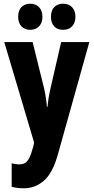

<svg xmlns="http://www.w3.org/2000/svg" viewBox="-20 -776 505 1036"><path d="M3 -549H156L218 -299Q230 -244 233 -199H236Q238 -220 241.5 -243Q245 -266 252 -297L310 -549H462L293 55Q264 159 216.5 199.5Q169 240 109 240Q91 240 74.5 238Q58 236 43 232V105Q63 111 83 111Q102 111 115 103.5Q128 96 138.5 75Q149 54 160 13L164 -7ZM78 -685Q78 -720 96 -738Q114 -756 143 -756Q173 -756 191 -737Q209 -718 209 -685Q209 -653 191 -634Q173 -615 143 -615Q114 -615 96 -633.5Q78 -652 78 -685ZM255 -685Q255 -720 273 -738Q291 -756 320 -756Q351 -756 369 -737Q387 -718 387 -685Q387 -653 369 -634Q351 -615 320 -615Q290 -615 272.5 -633.5Q255 -652 255 -685Z"/></svg>

Font: Noto Sans Sinhala ExtraCondensed ExtraBold
Style: Regular
Weight: 800
Width: 2
Designer: Jelle Bosma - Monotype Design Team
Foundry: Monotype Imaging Inc.
Version: Version 2.006; ttfautohint (v1.8.4.7-5d5b)